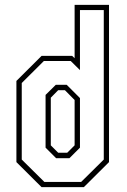

<svg xmlns="http://www.w3.org/2000/svg" viewBox="-20 -770 524 790"><path d="M325 0H151L47.5 -103V-437L151 -540H277L287 -530.5V-750H428.5V-103ZM314 -21.5 407 -113.5V-728.5H309V-481.5L271 -519H160.5L69.5 -428.5V-113.5L162.5 -21.5ZM265.5 -119H211L167.5 -162.5V-379.5L209.5 -421H254.5L309 -366.5V-162.5ZM256.5 -141.5 287 -172V-358.5L247 -399H219.5L189 -368V-172L219.5 -141.5Z"/></svg>

Font: Tourney Condensed ExtraLight
Style: Regular
Weight: 200
Width: 3
Designer: Tyler Finck
Foundry: Etcetera Type Co
Version: Version 1.010; ttfautohint (v1.8.3)